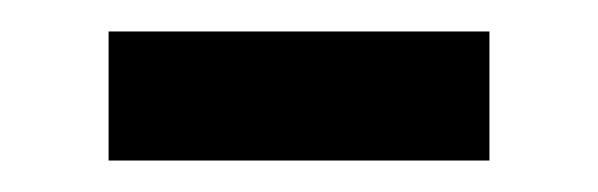

<svg xmlns="http://www.w3.org/2000/svg" viewBox="-20 -358 380 122"><path d="M49 -338H291V-256H49Z"/></svg>

Font: lhindi25
Style: Book
Weight: 400
Designer: Jelle Bosma - Monotype Design Team
Foundry: Monotype Imaging Inc.
Version: Version 2.003